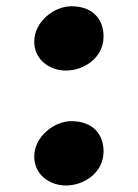

<svg xmlns="http://www.w3.org/2000/svg" viewBox="-20 -564 432 602"><path d="M186.5 -342.8C244.1 -342.8 304.7 -383.3 304.7 -449.7C304.7 -502 272.5 -544.4 203.6 -544.4C150.4 -544.4 87.4 -496.6 87.4 -433.6C87.4 -375.5 137.2 -342.8 186.5 -342.8ZM87.4 -73.2C87.4 -15.1 137.2 17.6 186.5 17.6C244.1 17.6 304.7 -22.9 304.7 -89.4C304.7 -141.6 272.5 -184.1 203.6 -184.1C150.4 -184.1 87.4 -136.2 87.4 -73.2Z"/></svg>

Font: Merriweather
Style: Heavy
Weight: 900
Designer: Eben Sorkin ( eben@eyebytes.com )
Foundry: Sorkin Type Co.
Version: Version 1.003